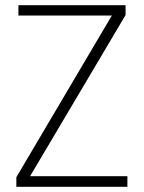

<svg xmlns="http://www.w3.org/2000/svg" viewBox="-20 -720 554 740"><path d="M43 0V-37L411 -660H51V-700H464V-662L96 -41H471V0Z"/></svg>

Font: DM Sans 16pt ExtraLight
Style: Regular
Weight: 250
Version: Version 4.004;gftools[0.9.30]